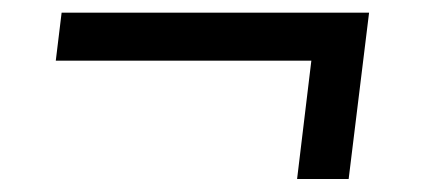

<svg xmlns="http://www.w3.org/2000/svg" viewBox="-20 -378 666 296"><path d="M75 -358.5H549L517.5 -102H438L460 -284.5H66Z"/></svg>

Font: Merriweather
Style: Italic
Weight: 400
Italic angle: -7.8°
Designer: Eben Sorkin
Foundry: Eben Sorkin
Version: Version 2.100